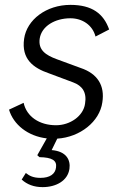

<svg xmlns="http://www.w3.org/2000/svg" viewBox="-20 -559 539 788"><path d="M265 134C270 99 254 62 192 57L215 10C309 4 389 -60 400 -139C411 -208 380 -257 311 -280L213 -316C167 -333 136 -354 143 -401C151 -452 206 -484 269 -484C318 -484 360 -456 372 -409L428 -438C405 -503 358 -539 269 -539C170 -539 90 -478 79 -400C67 -316 117 -280 181 -258L280 -221C318 -207 337 -180 329 -133C322 -83 268 -45 210 -45C141 -45 89 -81 77 -137L17 -109C35 -48 94 0 172 9L133 78L142 86C193 87 214 99 210 128C207 155 185 171 146 171C117 171 101 163 86 151L69 178C91 198 119 209 155 209C210 209 258 183 265 134Z"/></svg>

Font: Cheyenne Sans Light
Style: Italic
Weight: 300
Italic angle: -8.13011°
Designer: The Public Sans project authors (U.S. Web Design System), Libre Franklin designed by Pablo Impallari and Rodrigo Fuenzal
Foundry: The Cheyenne Sans Project Authors
Version: Version 2.007